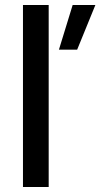

<svg xmlns="http://www.w3.org/2000/svg" viewBox="-20 -749 402 769"><path d="M72 0V-729H175V0ZM216 -550 271 -729H362L289 -550Z"/></svg>

Font: Mona Sans Medium
Style: Regular
Weight: 500
Designer: Deni Anggara
Foundry: GitHub
Version: Version 2.000;Glyphs 3.2.3 (3260)